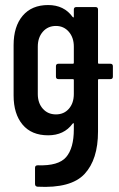

<svg xmlns="http://www.w3.org/2000/svg" viewBox="-20 -537 472 762"><path d="M418 -284Q428 -284 428 -274V-233Q428 -223 418 -223H373Q369 -223 369 -219V-15Q369 96 315.5 153.5Q262 211 129 204Q119 203 119 193V129Q119 119 130 119Q212 122 242.5 86.5Q273 51 273 -24V-45Q273 -51 268 -46Q234 0 171 0Q105 0 69.5 -42.5Q34 -85 34 -158V-358Q34 -432 70 -474.5Q106 -517 171 -517Q234 -517 268 -470Q273 -465 273 -471V-499Q273 -509 283 -509H359Q369 -509 369 -499V-288Q369 -284 373 -284ZM273 -164V-219Q273 -223 269 -223H212Q202 -223 202 -233V-274Q202 -284 212 -284H269Q273 -284 273 -288V-352Q273 -388 253 -411Q233 -434 202 -434Q170 -434 150 -411Q130 -388 130 -352V-164Q130 -128 150 -105.5Q170 -83 202 -83Q234 -83 253.5 -105.5Q273 -128 273 -164Z"/></svg>

Font: Barlow Condensed Medium
Style: Regular
Weight: 500
Width: 3
Designer: Jeremy Tribby
Foundry: Tribby Type
Version: Version 1.422;hotconv 1.0.109;makeotfexe 2.5.65596